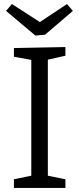

<svg xmlns="http://www.w3.org/2000/svg" viewBox="-20 -931 392 951"><path d="M304 -655 206 -633 217 -647V-49L206 -63L304 -43V0H49V-43L146 -63L135 -49V-647L148 -632L49 -650V-693L304 -698ZM312 -911 341 -877 203 -759 155 -755 10 -877 39 -911 205 -804 152 -805Z"/></svg>

Font: Bitter Thin
Style: Regular
Weight: 400
Version: Version 3.021